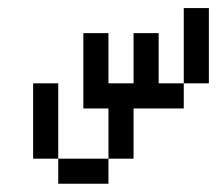

<svg xmlns="http://www.w3.org/2000/svg" viewBox="-20 -395 540 478"><path d="M125 0V62.5H250V0ZM125 0V-187.5H62.5V0ZM250 0H312.5Q312.5 0 312.5 -125H437.5V-187.5H375Q375 -187.5 375 -312.5H312.5Q312.5 -312.5 312.5 -187.5H250Q250 -187.5 250 -312.5H187.5V-125H250Q250 -125 250 0ZM437.5 -187.5H500V-375H437.5Z"/></svg>

Font: UnifontExMono
Style: Regular
Weight: 500
Version: Version 15.0.06